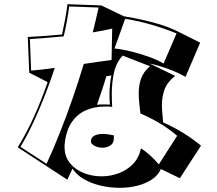

<svg xmlns="http://www.w3.org/2000/svg" viewBox="-20 -813 1040 919"><path d="M750 -4Q737 26 707 46Q677 66 637 76Q597 86 553 86Q507 86 462 75.5Q417 65 381.5 44.5Q346 24 327 -6Q323 4 315 20Q307 36 302 47L65 -108Q109 -180 143 -255.5Q177 -331 208 -420L120 -465L113 -636Q154 -638 194.5 -641Q235 -644 277 -648Q285 -685 291.5 -719.5Q298 -754 303 -793L465 -787L573 -735Q643 -724 713 -705.5Q783 -687 838 -659L938 -609L868 -445Q831 -466 786.5 -482.5Q742 -499 696 -509L818 -450Q780 -419 767.5 -384Q755 -349 755 -311Q755 -292 757 -271Q759 -250 761 -227Q809 -206 854 -178.5Q899 -151 942 -116L841 40ZM517 -676Q474 -666 424 -658Q432 -690 439 -720Q446 -750 452 -777L311 -782Q307 -748 300.5 -713Q294 -678 285 -639Q242 -635 200.5 -631.5Q159 -628 123 -626L129 -475Q155 -477 183.5 -480.5Q212 -484 242 -488Q208 -384 165.5 -284.5Q123 -185 78 -110L203 -29Q234 -96 265.5 -175Q297 -254 326.5 -339Q356 -424 381 -507Q415 -512 449 -517Q483 -522 514 -526ZM825 -653Q775 -674 709 -693.5Q643 -713 579 -723L528 -581Q566 -577 608.5 -566.5Q651 -556 691.5 -541.5Q732 -527 763 -509ZM828 -163Q791 -195 746 -222Q701 -249 652 -270Q649 -296 646.5 -320.5Q644 -345 644 -367Q644 -405 655.5 -437.5Q667 -470 698 -496L567 -547Q536 -513 525.5 -465Q515 -417 515 -363Q515 -348 515.5 -332.5Q516 -317 517 -301Q508 -303 498.5 -303Q489 -303 480 -303Q433 -303 392 -285.5Q351 -268 324 -229Q297 -190 290 -127Q289 -123 289 -119Q289 -115 289 -110Q289 -64 314.5 -32.5Q340 -1 380.5 15Q421 31 466 31Q508 31 547.5 16.5Q587 2 616 -27.5Q645 -57 655 -103Q678 -88 699.5 -68.5Q721 -49 740 -26ZM489 -448Q479 -414 467.5 -380Q456 -346 444 -311Q452 -313 460.5 -313Q469 -313 478 -313Q485 -313 492 -313Q499 -313 506 -312Q505 -323 504.5 -335Q504 -347 504 -358Q504 -407 513 -452ZM525 -152Q525 -127 508 -116.5Q491 -106 470 -106Q450 -106 432.5 -115Q415 -124 415 -137V-139Q417 -156 432.5 -164Q448 -172 473 -172Q484 -172 497.5 -170Q511 -168 525 -165Z"/></svg>

Font: Rampart One
Style: Regular
Weight: 400
Designer: Fontworks Inc.
Foundry: Fontworks Inc.
Version: Version 1.100